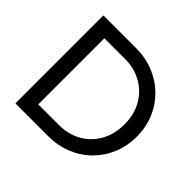

<svg xmlns="http://www.w3.org/2000/svg" viewBox="-165 -882 1071 1071"><g transform="rotate(45 370.0 -347.0)"><path d="M143.8 0V-86.2H337Q413.5 -86.2 471.8 -119.5Q530 -152.8 562.6 -211.8Q595.2 -270.8 595.2 -348Q595.2 -424.2 562.2 -482.9Q529.2 -541.5 471 -574.6Q412.8 -607.8 337 -607.8H144.8V-694H339.2Q415 -694 479.2 -667.9Q543.5 -641.8 591.4 -594.9Q639.2 -548 665.8 -484.9Q692.2 -421.8 692.2 -347Q692.2 -273.2 665.8 -209.8Q639.2 -146.2 591.9 -99.2Q544.5 -52.2 480.2 -26.1Q416 0 341.2 0ZM81.8 0V-694H176V0Z"/></g></svg>

Font: Outfit Thin
Style: Regular
Weight: 100
Designer: Rodrigo Fuenzalida
Foundry: fragTYPE
Version: Version 1.100;gftools[0.9.27]